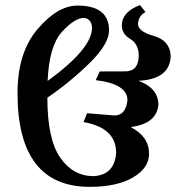

<svg xmlns="http://www.w3.org/2000/svg" viewBox="-20 -724 727 754"><path d="M332.5 9.8Q48.8 9.8 48.8 -358.4Q48.8 -517.6 127.7 -609.9Q206.5 -702.1 284.2 -702.1Q408.2 -702.1 408.2 -604.5Q408.2 -551.3 331.8 -476.3Q255.4 -401.4 166 -340.3Q166 -177.2 216.6 -104.7Q267.1 -32.2 348.1 -32.2Q430.2 -37.6 436 -124Q436 -222.2 308.1 -244.6L321.8 -279.3L430.2 -270.5Q473.6 -271 480.5 -330.1Q480.5 -394.5 356 -409.2L371.6 -443.4L475.1 -443.8Q524.9 -445.8 524.9 -507.8Q523.4 -552.2 491 -571.3Q458.5 -590.3 458.5 -624.5Q458.5 -677.2 529.8 -704.1L551.3 -676.8Q523.9 -662.1 522 -629.9Q522 -600.1 584.2 -582.8Q646.5 -565.4 650.4 -505.4Q648.4 -412.6 523.4 -406.7Q600.6 -378.9 602.1 -314Q596.2 -238.8 496.1 -225.6L495.6 -223.6Q565.4 -187 565.4 -120.1Q565.4 -64 502.2 -27.1Q439 9.8 332.5 9.8ZM167 -406.2Q341.3 -532.7 341.3 -614.7Q339.8 -649.4 310.5 -653.8Q272.9 -653.8 222.9 -598.4Q172.9 -543 167 -406.2Z"/></svg>

Font: Kelvinch
Style: Bold
Weight: 700
Designer: Paul James Miller
Foundry: High-Logic / Made with FontCreator
Version: Version 3.501;March 28, 2021;FontCreator 13.0.0.2683 64-bit